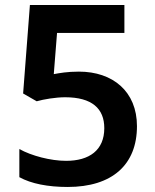

<svg xmlns="http://www.w3.org/2000/svg" viewBox="-20 -734 617 764"><path d="M294 -449C247 -449 216 -443 194 -439L207 -603H475V-714H99L72 -362L126 -331C154 -339 202 -347 239 -347C346 -347 395 -302 395 -224C395 -136 335 -94 243 -94C182 -94 105 -114 57 -141V-29C104 -3 171 10 249 10C427 10 525 -79 525 -232C525 -370 429 -449 294 -449Z"/></svg>

Font: Noto Sans Georgian SemiBold
Style: Regular
Weight: 600
Designer: Monotype Design Team, Akaki Razmadze
Foundry: Google LLC
Version: Version 2.005